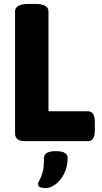

<svg xmlns="http://www.w3.org/2000/svg" viewBox="-20 -722 524 982"><path d="M108 0Q57 0 57 -40V-664Q57 -682 74 -692Q91 -702 128 -702H157Q194 -702 211 -692Q228 -682 228 -664V-153H430Q465 -153 465 -97V-55Q465 0 430 0ZM214 240Q200 240 187.5 236.5Q175 233 175 220Q175 211 182.5 198.5Q190 186 197.5 160.5Q205 135 205 86Q205 51 266 51Q326 51 326 86Q326 130 308.5 165Q291 200 265 220Q239 240 214 240Z"/></svg>

Font: Asap ExtraBold
Style: Regular
Weight: 800
Designer: Pablo Cosgaya
Foundry: Omnibus-Type
Version: Version 3.001; ttfautohint (v1.8.4.7-5d5b)